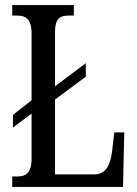

<svg xmlns="http://www.w3.org/2000/svg" viewBox="-20 -734 539 754"><path d="M28 0H463L468 -214H429L420 -139C413 -84 395 -49 349 -49H196V-343L317 -433V-486L196 -395V-606C196 -662 215 -673 253 -673H270V-714H28V-673H44C79 -673 104 -662 104 -603V-340L31 -283V-233L104 -288V-110C104 -52 79 -41 47 -41H28Z"/></svg>

Font: Noto Serif Lao ExtCond
Style: Regular
Weight: 400
Width: 2
Designer: Monotype Design Team
Foundry: Monotype Imaging Inc.
Version: Version 2.004